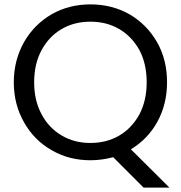

<svg xmlns="http://www.w3.org/2000/svg" viewBox="-20 -725 828 877"><path d="M754 132C754 132 578 -43 578 -43C578 -43 578 -43 578 -43C629 -74 670 -116 699 -169C728 -222 743 -282 743 -349C743 -349 743 -349 743 -349C743 -418 728 -479 697 -533C666 -587 624 -629 571 -660C518 -690 458 -705 393 -705C393 -705 393 -705 393 -705C328 -705 269 -690 216 -660C163 -629 121 -587 90 -533C59 -478 43 -417 43 -349C43 -349 43 -349 43 -349C43 -281 59 -220 90 -166C121 -111 163 -69 216 -39C269 -8 328 7 393 7C393 7 393 7 393 7C428 7 463 2 497 -7C497 -7 636 132 636 132C636 132 754 132 754 132ZM136 -349C136 -349 136 -349 136 -349C136 -405 147 -454 170 -496C192 -537 222 -569 261 -592C300 -615 344 -626 393 -626C393 -626 393 -626 393 -626C442 -626 486 -615 525 -592C564 -569 594 -537 617 -496C639 -454 650 -405 650 -349C650 -349 650 -349 650 -349C650 -294 639 -245 617 -203C594 -161 564 -129 525 -106C486 -83 442 -72 393 -72C393 -72 393 -72 393 -72C344 -72 301 -83 262 -106C223 -129 192 -161 170 -203C147 -245 136 -294 136 -349Z"/></svg>

Font: Girnar Poppins
Style: Regular
Weight: 500
Designer: Ninad Kale (Devanagari), Jonny Pinhorn (Latin)
Foundry: Indian Type Foundry
Version: ""